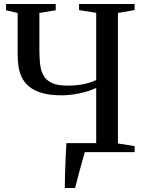

<svg xmlns="http://www.w3.org/2000/svg" viewBox="-20 -763 723 963"><path d="M305 180Q305.5 145.5 306.2 108.2Q307 71 309 32.2Q311 -6.5 313 -45H462.5V-322Q426 -304.5 378.5 -294.8Q331 -285 289.5 -285Q230 -285 190 -296.8Q150 -308.5 125.8 -329Q101.5 -349.5 89 -375.8Q76.5 -402 72.5 -431.8Q68.5 -461.5 68.5 -492V-698L10.5 -711.5V-743H259.5V-711.5L177.5 -698V-515Q177.5 -477 180.8 -444Q184 -411 197.2 -386Q210.5 -361 239.5 -347.2Q268.5 -333.5 320 -333.5Q352 -333.5 379.2 -337.5Q406.5 -341.5 427.5 -348Q448.5 -354.5 462.5 -361.5V-698.5L376.5 -712.5V-743H655V-712.5L571.5 -698V-43.5L655.5 -30V0H405.5Q401 14.5 394.5 38Q388 61.5 380.8 87.8Q373.5 114 367.2 138.5Q361 163 356.5 180Z"/></svg>

Font: Merriweather 96pt
Style: Regular
Weight: 400
Version: Version 2.100